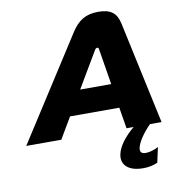

<svg xmlns="http://www.w3.org/2000/svg" viewBox="-97 -764 991 1090"><g transform="rotate(-10 398.5 -219.5)"><path d="M386 -589 8 0H210L282 -122H566L586 0H627C573 45 535 95 526 139C513 198 554 240 641 240C673 240 700 234 724 223L743 136C719 149 691 157 670 157C645 157 635 146 640 122C647 90 677 45 721 0H788L661 -590C648 -651 615 -679 543 -679C469 -679 426 -651 386 -589ZM365 -262 488 -470C491 -475 496 -479 501 -479C506 -479 509 -476 510 -470L544 -262Z"/></g></svg>

Font: LT Wave Black
Style: Italic
Weight: 900
Designer: Daniel Lyons
Version: Version 2.5 (Glyphs App)